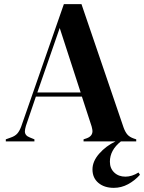

<svg xmlns="http://www.w3.org/2000/svg" viewBox="-20 -682 695 926"><path d="M655 161Q630 189 597.5 206.5Q565 224 529 224Q483 224 454.5 200Q426 176 426 135Q426 96 458.5 59Q491 22 537 0H383V-10L398 -15Q426 -25 426 -50Q426 -56 422 -72L375 -216H153L105 -75Q100 -58 100 -48Q100 -28 124 -19L146 -10V0H8V-10L33 -19Q53 -26 63.5 -38Q74 -50 82 -71L288 -662H373L576 -67Q584 -45 594.5 -33Q605 -21 625 -14L637 -10V0H563Q510 42 510 98Q510 130 531 150Q552 170 585 170Q616 170 648 150ZM369 -236 268 -547 160 -236Z"/></svg>

Font: DeepMind Serif Display
Style: Regular
Weight: 800
Designer: Frank Grießhammer / Modifications: Colophon Foundry
Foundry: Colophon Foundry
Version: Version 5.002